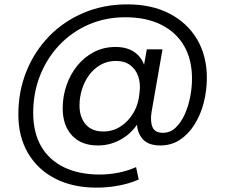

<svg xmlns="http://www.w3.org/2000/svg" viewBox="-20 -660 1039 879"><path d="M421 199Q314 199 233.5 158Q153 117 108.5 41.5Q64 -34 64 -136Q64 -242 101 -333.5Q138 -425 205 -494Q272 -563 363.5 -601.5Q455 -640 563 -640Q675 -640 756.5 -597.5Q838 -555 882.5 -479.5Q927 -404 927 -304Q927 -246 913 -191Q899 -136 871.5 -91.5Q844 -47 804.5 -20.5Q765 6 713 6Q653 6 627 -31Q601 -68 608 -126L611 -160L629 -130Q603 -67 548 -30.5Q493 6 428 6Q352 6 309.5 -40Q267 -86 267 -164Q267 -219 284.5 -269.5Q302 -320 334 -359.5Q366 -399 410.5 -422Q455 -445 509 -445Q571 -445 607.5 -412Q644 -379 650 -317L629 -304L652 -434H724L674 -148Q667 -105 678 -78.5Q689 -52 726 -52Q759 -52 783.5 -75Q808 -98 825 -135Q842 -172 850.5 -215.5Q859 -259 859 -300Q859 -388 822.5 -450.5Q786 -513 717.5 -547Q649 -581 554 -581Q463 -581 386 -547.5Q309 -514 252 -454Q195 -394 163.5 -314.5Q132 -235 132 -143Q132 -53 168.5 10Q205 73 273.5 106Q342 139 436 139Q480 139 522.5 130.5Q565 122 603 105L615 162Q571 181 521.5 190Q472 199 421 199ZM454 -58Q496 -58 532 -81Q568 -104 591.5 -144.5Q615 -185 619 -238Q624 -278 613 -310Q602 -342 576.5 -361.5Q551 -381 510 -381Q472 -381 441 -363.5Q410 -346 388.5 -317Q367 -288 355.5 -251.5Q344 -215 344 -177Q344 -124 372 -91Q400 -58 454 -58Z"/></svg>

Font: DM Sans 24pt
Style: Italic
Weight: 400
Italic angle: -10°
Designer: Colophon Foundry, Jonny Pinhorn
Foundry: Colophon Foundry
Version: Version 4.004;gftools[0.9.30]